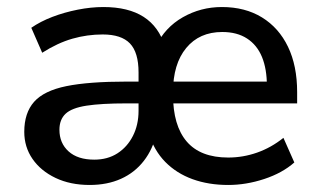

<svg xmlns="http://www.w3.org/2000/svg" viewBox="-20 -517 903 546"><path d="M235 9Q180 9 138 -11Q96 -31 72.5 -65Q49 -99 49 -142Q49 -196 77 -227.5Q105 -259 168.5 -272Q232 -285 341 -285H386V-223H340Q268 -223 226 -216.5Q184 -210 166.5 -193.5Q149 -177 149 -148Q149 -110 175 -86.5Q201 -63 248 -63Q286 -63 314 -81Q342 -99 358 -130.5Q374 -162 374 -202V-311Q374 -368 349.5 -393.5Q325 -419 272 -419Q228 -419 186 -407Q144 -395 100 -367L69 -438Q95 -456 129 -469Q163 -482 201 -489.5Q239 -497 274 -497Q345 -497 388.5 -469Q432 -441 449 -385H423Q449 -439 500 -468Q551 -497 611 -497Q677 -497 725 -467.5Q773 -438 799 -384Q825 -330 825 -255V-223H463V-285H755L739 -272Q739 -321 725 -355Q711 -389 682.5 -407.5Q654 -426 612 -426Q547 -426 509.5 -380.5Q472 -335 472 -255V-248Q472 -160 511 -114.5Q550 -69 629 -69Q671 -69 711 -83Q751 -97 786 -125L817 -55Q783 -25 731.5 -8Q680 9 629 9Q573 9 527.5 -7.5Q482 -24 450 -56.5Q418 -89 403 -138H425Q415 -93 389 -59.5Q363 -26 324 -8.5Q285 9 235 9Z"/></svg>

Font: Nunito Sans 12pt SemiBold
Style: Regular
Weight: 600
Designer: Vernon Adams
Foundry: Vernon Adams
Version: Version 3.101;gftools[0.9.27]